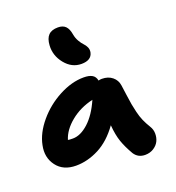

<svg xmlns="http://www.w3.org/2000/svg" viewBox="-147 -868 979 1067"><g transform="rotate(-20 342.0 -334.0)"><path d="M370.1 -514.2Q313 -514.2 273.4 -563.2Q233.9 -612.3 237.8 -671.9Q240.2 -711.9 259 -731Q277.8 -750 314.9 -750Q344.2 -750 359.9 -734.1Q375.5 -718.3 380.9 -685.1Q384.8 -662.1 396 -642.8Q407.2 -623.5 417.7 -613Q428.2 -602.5 434.8 -588.1Q441.4 -573.7 438 -557.1Q428.7 -514.2 370.1 -514.2ZM148.9 6.8Q73.2 6.8 34.9 -44.2Q-3.4 -95.2 11.2 -164.1Q24.4 -231.4 78.6 -295.9Q132.8 -360.4 208 -400.1Q283.2 -439.9 354 -439.9Q386.7 -439.9 404.5 -429.4Q422.4 -418.9 426.8 -395Q435.5 -397.9 446.8 -397.9Q483.9 -397.9 508.3 -377.9Q532.7 -357.9 537.1 -326.2Q539.6 -308.6 545.2 -267.1Q550.8 -225.6 554 -208.3Q557.1 -190.9 564.2 -160.6Q571.3 -130.4 582 -106Q592.8 -81.5 608.9 -55.2Q621.6 -35.2 621.8 -11Q622.1 13.2 612.1 33.7Q602.1 54.2 580.1 68.1Q558.1 82 529.8 82Q487.8 82 465.8 47.9Q438.5 1 424.6 -39.1Q410.6 -79.1 405.8 -138.2Q351.6 -62.5 284.4 -27.8Q217.3 6.8 148.9 6.8ZM183.1 -141.1Q228.5 -141.1 275.9 -184.1Q323.2 -227.1 357.9 -306.2Q281.7 -288.6 226.1 -243.2Q170.4 -197.8 153.8 -143.1Q161.6 -141.1 183.1 -141.1Z"/></g></svg>

Font: Shantell Sans Irregular Bouncy
Style: Bold Italic
Weight: 700
Italic angle: -11.31°
Designer: Stephen Nixon, Anya Danilova, Shantell Martin
Foundry: Arrow Type
Version: Version 1.006;[9816181b4]